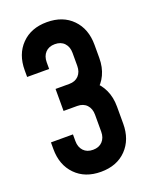

<svg xmlns="http://www.w3.org/2000/svg" viewBox="-145 -847 751 943"><g transform="rotate(-20 230.0 -375.0)"><path d="M217.5 16Q134.5 16 84.8 -35Q35 -86 35 -169V-204H150V-169Q150 -137.5 168 -118.2Q186 -99 217.5 -99Q249 -99 267 -118.2Q285 -137.5 285 -169V-258Q285 -289.5 267 -308.8Q249 -328 217.5 -328H146V-443H217.5Q249 -443 267 -462.2Q285 -481.5 285 -513V-581Q285 -612.5 267 -631.8Q249 -651 217.5 -651Q186 -651 168 -631.8Q150 -612.5 150 -581V-546H35V-581Q35 -664.5 84.8 -715.2Q134.5 -766 217.5 -766Q301 -766 350.5 -715.2Q400 -664.5 400 -581V-513Q400 -464 382 -425.8Q364 -387.5 332 -364.5V-408.5Q364 -384.5 382 -346Q400 -307.5 400 -258V-169Q400 -86 350.5 -35Q301 16 217.5 16Z"/></g></svg>

Font: Mohave SemiBold
Style: Regular
Weight: 600
Designer: Gumpita Rahayu
Foundry: Tokotype
Version: Version 2.003